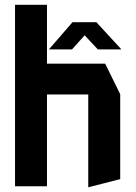

<svg xmlns="http://www.w3.org/2000/svg" viewBox="-20 -781 572 805"><path d="M43 0V-761H177V-514H421L484 -386V-30L351 4H350V-385H177V0ZM390 -574 335 -633 282 -574H186V-575L284 -688H384L488 -575V-574Z"/></svg>

Font: Foldit Thin SemiBold
Style: Regular
Weight: 600
Version: Version 1.003